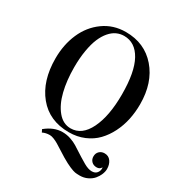

<svg xmlns="http://www.w3.org/2000/svg" viewBox="-214 -855 1131 1216"><g transform="rotate(30 352.0 -247.0)"><path d="M46.9 -346.2Q46.9 -446.8 83 -529.8Q119.1 -612.8 189.2 -663.3Q259.3 -713.9 350.6 -713.9Q488.3 -713.9 572.5 -616.7Q656.7 -519.5 656.7 -361.8Q656.7 -304.2 645.3 -250Q633.8 -195.8 609.4 -147.2Q585 -98.6 550 -62.3Q515.1 -25.9 464.4 -4.4Q413.6 17.1 353.5 17.1Q210.4 17.1 128.7 -82.5Q46.9 -182.1 46.9 -346.2ZM177.7 -356.9Q177.7 -260.7 196.8 -183.3Q215.8 -106 255.6 -57.9Q295.4 -9.8 350.6 -9.8Q432.6 -9.8 479.2 -105Q525.9 -200.2 525.9 -357.9Q525.9 -522 480.2 -604.5Q434.6 -687 353.5 -687Q325.2 -687 299.6 -675.3Q273.9 -663.6 251.5 -637.7Q229 -611.8 212.9 -574Q196.8 -536.1 187.3 -480.5Q177.7 -424.8 177.7 -356.9ZM197.3 84.5Q256.8 35.6 320.3 35.6Q351.1 35.6 379.9 45.4Q408.7 55.2 428.2 67.4Q517.6 125 543.9 139.6Q577.6 158.7 602.5 158.7Q627 158.7 639.2 144Q651.4 129.4 651.4 110.4Q651.4 109.4 651.1 106.9Q650.9 104.5 650.9 103.5L649.4 104Q639.2 121.6 617.2 121.6Q593.8 121.6 579.6 107.2Q565.4 92.8 565.4 71.3Q565.4 47.9 580.3 33.4Q595.2 19 617.7 19Q647.5 19 663.8 41.7Q680.2 64.5 680.2 97.7Q680.2 116.7 671.6 137.7Q663.1 158.7 647.5 177.2Q631.8 195.8 606.2 208Q580.6 220.2 550.3 220.2Q529.3 220.2 516.1 218Q502.9 215.8 476.3 204.6Q449.7 193.4 410.6 170.4L323.2 115.7Q308.6 106.9 290.8 99.6Q272.9 92.3 259.8 92.3Q230.5 92.3 207 104Z"/></g></svg>

Font: Vidaloka
Style: Regular
Weight: 400
Designer: Cyreal (www.cyreal.org)
Foundry: Cyreal (www.cyreal.org)
Version: Version 1.011